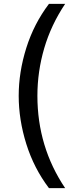

<svg xmlns="http://www.w3.org/2000/svg" viewBox="-20 -877 430 996"><path d="M77 -380Q77 -503 116.5 -628.5Q156 -754 234 -857H318Q245 -748 209.5 -627Q174 -506 174 -380Q174 -115 318 99H234Q156 -4 116.5 -130Q77 -256 77 -380Z"/></svg>

Font: Krub Medium
Style: Regular
Weight: 500
Designer: Ekaluck Peanpanawate
Foundry: Cadson Demak Co.,Ltd.
Version: Version 1.000; ttfautohint (v1.6)